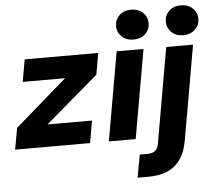

<svg xmlns="http://www.w3.org/2000/svg" viewBox="-74 -787 1201 1069"><g transform="rotate(-5 526.0 -252.5)"><path d="M-14 0 8 -120 298 -372H61L83 -496H494L473 -376L178 -124H427L405 0Z M510 0 597 -496H747L660 0ZM697 -553Q656 -553 631 -577Q606 -601 606 -636Q606 -672 631.5 -696Q657 -720 697 -720Q738 -720 763 -696Q788 -672 788 -636Q788 -601 762.5 -577Q737 -553 697 -553Z M652 215 675 88H716Q746 88 761 76Q776 64 781 36L874 -496H1024L931 35Q919 101 889 140.5Q859 180 815 197.5Q771 215 715 215ZM975 -553Q934 -553 909 -577.5Q884 -602 884 -636Q884 -672 909 -696Q934 -720 975 -720Q1015 -720 1040.5 -696Q1066 -672 1066 -636Q1066 -602 1040.5 -577.5Q1015 -553 975 -553Z"/></g></svg>

Font: DM Sans 28pt Black
Style: Italic
Weight: 900
Italic angle: -10°
Version: Version 4.004;gftools[0.9.30]